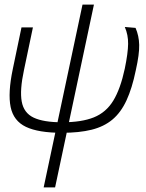

<svg xmlns="http://www.w3.org/2000/svg" viewBox="-20 -638 640 840"><path d="M251 -57Q148 -57 93.5 -83Q39 -109 26.5 -170Q14 -231 36 -336L74 -518H124L85 -332Q66 -244 75 -194Q84 -144 127 -123.5Q170 -103 252 -103Q337 -103 390.5 -124.5Q444 -146 475.5 -197.5Q507 -249 526 -338Q540 -406 540.5 -446Q541 -486 526 -520L573 -516Q588 -482 589 -441.5Q590 -401 574 -330Q558 -252 533.5 -199Q509 -146 472 -115Q435 -84 381 -70.5Q327 -57 251 -57ZM171 182 341 -618H391L221 182Z"/></svg>

Font: Victor Mono Thin
Style: Italic
Weight: 100
Italic angle: -12°
Monospace: yes
Designer: Rune Bjørnerås
Version: Version 1.561;gftools[0.9.30]